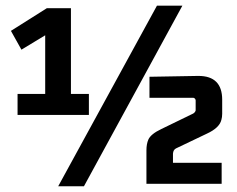

<svg xmlns="http://www.w3.org/2000/svg" viewBox="-20 -649 838 678"><path d="M293.9 -317.4H230.5V-620.1H145.5L18.6 -540L55.7 -473.6L139.6 -524.4V-317.4H42V-243.2H293.9ZM534.2 -628.9 185.5 8.8H276.4L624 -628.9ZM497.1 -118.2V0H762.7V-74.2H590.8V-106.4Q591.8 -120.1 601.6 -125L710 -176.8Q754.9 -197.3 761.7 -225.6Q764.6 -235.4 764.6 -247.1V-296.9Q764.6 -380.9 680.7 -380.9Q679.7 -380.9 678.7 -380.9L507.8 -377.9V-303.7H663.1Q669.9 -301.8 670.9 -294.9V-258.8Q668.9 -252 662.1 -248L549.8 -193.4Q512.7 -175.8 503.9 -156.2Q497.1 -140.6 497.1 -118.2Z"/></svg>

Font: Gemunu Libre
Style: Bold
Weight: 700
Designer: Pushpananda Ekanayake, Sol Matas, Kosala Senevirathne
Foundry: Mooniak
Version: Version 1.001